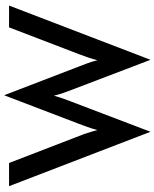

<svg xmlns="http://www.w3.org/2000/svg" viewBox="66 -752 707 880"><g transform="rotate(-90 420.0 -312.5)"><path d="M254.9 21.5 6.2 -625H112.5L236.1 -304.2Q243.8 -285.4 250 -266.3Q256.2 -247.2 263.2 -220.1Q270.8 -247.2 277.8 -266.3Q284.7 -285.4 291.7 -304.2L422.2 -645.8H423.6L554.9 -304.2Q561.8 -286.1 569.1 -267Q576.4 -247.9 583.3 -220.1Q591 -247.9 597.6 -267Q604.2 -286.1 611.1 -304.2L734 -625H834L586.1 21.5H584.7L448.6 -335.4Q441.7 -354.2 434.7 -372.9Q427.8 -391.7 420.8 -419.4Q413.2 -391.7 406.2 -372.9Q399.3 -354.2 392.4 -336.1L256.2 21.5Z"/></g></svg>

Font: Afacad Flux Medium
Style: Regular
Weight: 500
Designer: Kristian Moeller
Foundry: Dicotype
Version: Version 1.100